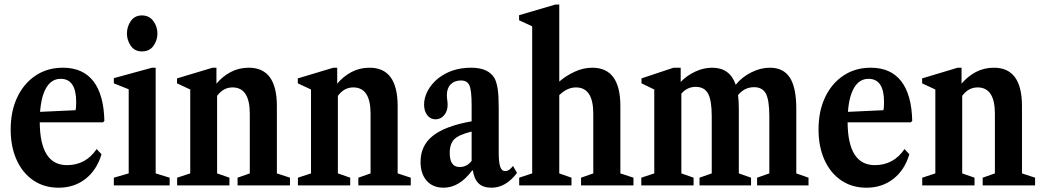

<svg xmlns="http://www.w3.org/2000/svg" viewBox="-20 -842 4736 872"><path d="M246 10.5Q180.5 10.5 131.5 -22.8Q82.5 -56 55.5 -115.8Q28.5 -175.5 28.5 -254Q28.5 -337.5 58.5 -400.5Q88.5 -463.5 142 -499Q195.5 -534.5 265.5 -534.5Q356.5 -534.5 404 -473.2Q451.5 -412 454 -293L448 -286.5H160.5Q162 -92 284 -92Q369.5 -92 419 -165L441 -141.5Q419.5 -69.5 368.2 -29.5Q317 10.5 246 10.5ZM255.5 -484Q215 -484 191.2 -445.2Q167.5 -406.5 162 -334L323 -341.5Q326 -351.5 326 -379Q326 -484 255.5 -484Z M624.5 -608.5Q591.5 -608.5 574 -634Q556.5 -659.5 556.5 -689.5Q556.5 -722 574.5 -747Q592.5 -772 624.5 -772Q657 -772 676 -747Q695 -722 695 -689.5Q695 -659.5 677.2 -634Q659.5 -608.5 624.5 -608.5ZM497 0V-35L564.5 -54.5V-436.5L497 -463.5V-487L670.5 -534.5H687V-54.5L750.5 -35V0Z M784.5 0V-35L844 -54.5V-435.5L784 -463.5V-486L945.5 -534.5H963V-462Q990.5 -495 1027.8 -514.8Q1065 -534.5 1110 -534.5Q1237.5 -534.5 1237.5 -360.5V-54.5L1297 -35V0H1059V-35L1114.5 -54.5V-325.5Q1114.5 -445 1036 -445Q994 -445 966 -406.5V-54.5L1022 -35V0Z M1333 0V-35L1392.5 -54.5V-435.5L1332.5 -463.5V-486L1494 -534.5H1511.5V-462Q1539 -495 1576.2 -514.8Q1613.5 -534.5 1658.5 -534.5Q1786 -534.5 1786 -360.5V-54.5L1845.5 -35V0H1607.5V-35L1663 -54.5V-325.5Q1663 -445 1584.5 -445Q1542.5 -445 1514.5 -406.5V-54.5L1570.5 -35V0Z M1994.5 10.5Q1946 10.5 1918 -21Q1890 -52.5 1890 -107Q1890 -181 1946.2 -225.5Q2002.5 -270 2122 -291V-363.5Q2122 -430.5 2112.2 -453.5Q2102.5 -476.5 2073.5 -476.5Q2044 -476.5 2026.8 -458.8Q2009.5 -441 2009.5 -410Q2009.5 -399 2011.2 -387.8Q2013 -376.5 2013 -366Q2013 -337.5 1997.2 -318.8Q1981.5 -300 1958 -300Q1935 -300 1920.5 -318.8Q1906 -337.5 1906 -367.5Q1906 -398.5 1922.5 -429.5Q1939 -460.5 1968.5 -485Q2031 -534.5 2118.5 -534.5Q2161 -534.5 2187.2 -521.8Q2213.5 -509 2227 -485Q2236 -466.5 2240.5 -437Q2245 -407.5 2245 -352.5V-148.5Q2245 -104.5 2251.8 -84.8Q2258.5 -65 2274.5 -65Q2292.5 -65 2310 -88.5L2328 -56.5Q2277 10.5 2212.5 10.5Q2174 10.5 2153.8 -9Q2133.5 -28.5 2127.5 -68H2124.5Q2066.5 10.5 1994.5 10.5ZM2067 -83.5Q2101.5 -83.5 2122 -111.5V-244.5Q2064.5 -230.5 2043.5 -209.8Q2022.5 -189 2022.5 -147.5Q2022.5 -83.5 2067 -83.5Z M2338 0V-35L2397 -54.5V-722.5L2337.5 -750V-773L2503 -821.5H2520V-471.5Q2550.5 -498 2589.8 -516.2Q2629 -534.5 2670 -534.5Q2797.5 -534.5 2797.5 -360.5V-54.5L2857 -35V0H2619V-35L2674.5 -54.5V-325.5Q2674.5 -445 2596 -445Q2575 -445 2556 -435.8Q2537 -426.5 2520 -410V-54.5L2575.5 -35V0Z M2892.5 0V-35L2951.5 -54.5V-435.5L2893.5 -463.5V-486L3039 -534.5H3071.5V-470Q3100 -499.5 3138 -517Q3176 -534.5 3214.5 -534.5Q3295 -534.5 3321.5 -457Q3349.5 -492 3391.8 -513.2Q3434 -534.5 3476.5 -534.5Q3538 -534.5 3567.2 -489.5Q3596.5 -444.5 3596.5 -348V-54.5L3652 -35V0H3418.5V-35L3474 -54.5V-314.5Q3474 -387 3458.5 -416.5Q3443 -446 3404.5 -446Q3361 -446 3332 -410Q3335.5 -382.5 3335.5 -348V-54.5L3391 -35V0H3157V-35L3212.5 -54.5V-314.5Q3212.5 -386 3195.8 -416.8Q3179 -447.5 3140 -447.5Q3100.5 -447.5 3074.5 -416.5V-54.5L3130 -35V0Z M3915 10.5Q3849.5 10.5 3800.5 -22.8Q3751.5 -56 3724.5 -115.8Q3697.5 -175.5 3697.5 -254Q3697.5 -337.5 3727.5 -400.5Q3757.5 -463.5 3811 -499Q3864.5 -534.5 3934.5 -534.5Q4025.5 -534.5 4073 -473.2Q4120.5 -412 4123 -293L4117 -286.5H3829.5Q3831 -92 3953 -92Q4038.5 -92 4088 -165L4110 -141.5Q4088.5 -69.5 4037.2 -29.5Q3986 10.5 3915 10.5ZM3924.5 -484Q3884 -484 3860.2 -445.2Q3836.5 -406.5 3831 -334L3992 -341.5Q3995 -351.5 3995 -379Q3995 -484 3924.5 -484Z M4168.5 0V-35L4228 -54.5V-435.5L4168 -463.5V-486L4329.5 -534.5H4347V-462Q4374.5 -495 4411.8 -514.8Q4449 -534.5 4494 -534.5Q4621.5 -534.5 4621.5 -360.5V-54.5L4681 -35V0H4443V-35L4498.5 -54.5V-325.5Q4498.5 -445 4420 -445Q4378 -445 4350 -406.5V-54.5L4406 -35V0Z"/></svg>

Font: Libre Caslon Condensed
Style: Bold
Weight: 700
Designer: Pablo Impallari, Rodrigo Fuenzalida, Katja Schimmel, Ertekin Erdin
Foundry: Pablo Impallari, Rodrigo Fuenzalida
Version: Version 2.000; ttfautohint (v1.8.4.7-5d5b);gftools[0.9.33]